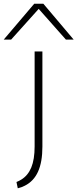

<svg xmlns="http://www.w3.org/2000/svg" viewBox="-89 -810 418 1037"><path d="M140 -18Q140 65 116.5 117Q93 169 45 193Q28 202 7 207L0 173Q13 168 26 160Q62 138 80 94.5Q98 51 98 -19V-532H140ZM-69 -596 96 -790H145L309 -596H267L120 -762L-29 -596Z"/></svg>

Font: Georama Extended ExtraLight
Style: Regular
Weight: 200
Width: 7
Designer: Jean-Baptiste Levee
Foundry: Production Type
Version: Version 1.000